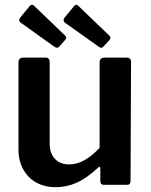

<svg xmlns="http://www.w3.org/2000/svg" viewBox="-20 -770 628 800"><path d="M268 -85Q303 -85 334.5 -104Q366 -123 395 -154V-510Q395 -530 418 -530H508Q526 -530 526 -511L524 -16Q524 0 510 0H412Q398 0 398 -15V-68Q398 -73 395.5 -74.5Q393 -76 388 -71Q341 -27 299 -8.5Q257 10 212 10Q167 10 132 -9Q97 -28 77 -64Q57 -100 57 -148V-509Q57 -530 78 -530H170Q187 -530 187 -511V-170Q187 -132 208.5 -108.5Q230 -85 268 -85ZM104 -745Q113 -755 122 -746L252 -621Q261 -613 250 -602L228 -577Q223 -571 218 -571Q213 -571 204 -577L70 -673Q60 -679 60 -685.5Q60 -692 66 -699ZM289 -745Q297 -755 306 -746L436 -621Q445 -613 435 -602L412 -577Q407 -571 402 -571Q397 -571 389 -577L254 -673Q245 -679 245 -685.5Q245 -692 251 -699Z"/></svg>

Font: Libre Franklin SemiBold
Style: Regular
Weight: 600
Designer: Pablo Impallari, Rodrigo Fuenzalida, Nhung Nguyen
Foundry: Impallari Type
Version: Version 3.000